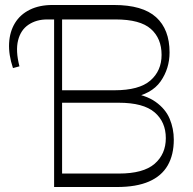

<svg xmlns="http://www.w3.org/2000/svg" viewBox="-20 -750 774 770"><path d="M32 -477Q14 -531 16.5 -577Q19 -623 40 -657.5Q61 -692 99.5 -711Q138 -730 190 -730H197V-672H169Q126 -672 94.5 -651Q63 -630 52.5 -588Q42 -546 58 -484ZM211 0V-54H457Q555 -54 600 -93Q645 -132 645 -196Q645 -261 600 -299.5Q555 -338 456 -338H218V-388H439Q538 -388 583 -427Q628 -466 628 -530Q628 -596 585 -634Q542 -672 444 -672H211V-730H437Q552 -730 606 -681Q660 -632 660 -540Q660 -475 624 -423.5Q588 -372 503 -357L494 -379Q564 -370 604 -341.5Q644 -313 660.5 -273.5Q677 -234 677 -190Q677 -129 652.5 -86.5Q628 -44 577.5 -22Q527 0 449 0ZM197 0V-730H229V0Z"/></svg>

Font: Savate ExtraLight
Style: Regular
Weight: 200
Designer: Max Esnée
Foundry: Plomb Type
Version: Version 2.000